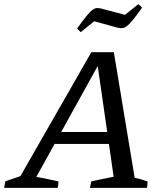

<svg xmlns="http://www.w3.org/2000/svg" viewBox="-45 -911 790 931"><path d="M608 -49Q624 -46 640.5 -41Q657 -36 671 -31L668 0H391L398 -32L506 -54L424 -625L446 -622L131 -53Q158 -49 185 -43Q212 -37 239 -31L235 0H-25L-19 -32L54 -57L398 -658H507ZM179 -213 207 -271H532L538 -213ZM346 -755 329 -773Q357 -812 374.5 -833.5Q392 -855 404 -863.5Q416 -872 426 -872Q436 -872 448 -869L561 -839L626 -891L644 -874Q617 -836 599.5 -814.5Q582 -793 569.5 -784Q557 -775 546.5 -774.5Q536 -774 524 -777L412 -808Z"/></svg>

Font: Piazzolla Thin Medium
Style: Italic
Weight: 500
Italic angle: -11.3°
Version: Version 2.005